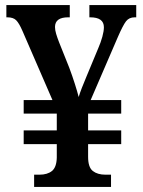

<svg xmlns="http://www.w3.org/2000/svg" viewBox="-20 -734 562 754"><path d="M114 0V-48H135Q166 -48 184 -62.5Q202 -77 203 -115V-168H73V-222H203V-288H73V-341H186L68 -613Q55 -643 43.5 -654.5Q32 -666 9 -666H5V-714H254V-666H248Q196 -666 196 -628Q196 -616 200.5 -601Q205 -586 212 -568L252 -468Q264 -436 274 -404.5Q284 -373 289 -353Q293 -367 301.5 -389Q310 -411 319 -432L366 -545Q376 -568 382 -590Q388 -612 388 -627Q388 -666 334 -666H331V-714H515V-666H509Q487 -666 475 -650.5Q463 -635 443 -589L336 -341H456V-288H326V-222H456V-168H326V-118Q326 -77 344.5 -62.5Q363 -48 394 -48H416V0Z"/></svg>

Font: Noto Serif Myanmar SemiCondensed SemiBold
Style: Regular
Weight: 600
Width: 4
Designer: Ben Mitchell and the Monotype Design Team
Foundry: Monotype Imaging Inc.
Version: Version 2.106; ttfautohint (v1.8.4.7-5d5b)